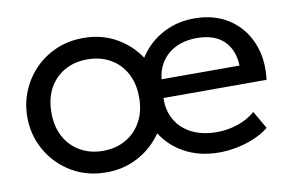

<svg xmlns="http://www.w3.org/2000/svg" viewBox="-61 -611 1119 732"><g transform="rotate(-10 499.0 -245.0)"><path d="M297.5 15Q222 15 162.8 -20.5Q103.5 -56 69.8 -115Q36 -174 36 -245Q36 -297.5 55.5 -344.5Q75 -391.5 110.2 -427.8Q145.5 -464 193.2 -484.5Q241 -505 297.5 -505Q373 -505 431.5 -469.5Q490 -434 523.8 -375Q557.5 -316 557.5 -245Q557.5 -192.5 538.2 -145.5Q519 -98.5 484 -62.5Q449 -26.5 401.5 -5.8Q354 15 297.5 15ZM299 -68Q348.5 -68 386.8 -89.8Q425 -111.5 447 -151.2Q469 -191 469 -245Q469 -299.5 447.2 -339.2Q425.5 -379 387 -400.5Q348.5 -422 299 -422Q249.5 -422 211.2 -400.5Q173 -379 151.2 -339.2Q129.5 -299.5 129.5 -245Q129.5 -191 151.2 -151.2Q173 -111.5 211.5 -89.8Q250 -68 299 -68ZM734.5 15Q657.5 15 598.8 -17.5Q540 -50 507 -108.2Q474 -166.5 474 -244Q474 -300 493 -348Q512 -396 546.2 -431Q580.5 -466 626.5 -485.5Q672.5 -505 727 -505Q806 -505 861.5 -468.2Q917 -431.5 943 -368.5Q969 -305.5 959 -226.5H560Q558.5 -177.5 580 -140.8Q601.5 -104 642.2 -83.5Q683 -63 739 -63Q780 -63 819 -76Q858 -89 888 -114.5L927.5 -46Q903 -26.5 870.8 -12.8Q838.5 1 803.2 8Q768 15 734.5 15ZM565 -298H867Q864.5 -360 828.2 -394.8Q792 -429.5 724 -429.5Q658 -429.5 615.2 -394.8Q572.5 -360 565 -298Z"/></g></svg>

Font: Geologica Roman Light
Style: Regular
Weight: 300
Designer: Sindre Bremnes, Frode Helland
Foundry: Monokrom Skriftforlag AS
Version: Version 1.010;gftools[0.9.28]